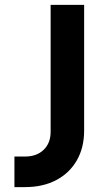

<svg xmlns="http://www.w3.org/2000/svg" viewBox="-20 -765 433 785"><path d="M39 0H82Q156 0 210.5 -29Q265 -58 294.5 -110Q324 -162 324 -231V-745H187V-226Q187 -180 158.5 -152.5Q130 -125 82 -125H39Z"/></svg>

Font: Plus Jakarta Sans
Style: Bold
Weight: 700
Designer: Gumpita Rahayu
Foundry: Tokotype
Version: Version 2.004; ttfautohint (v1.8.3)